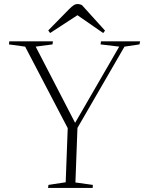

<svg xmlns="http://www.w3.org/2000/svg" viewBox="-20 -927 711 947"><path d="M350 -322H351L568 -697L476 -708L478 -723H671L668 -708L594 -697L362 -296L352 -27L438 -15L437 0H217L219 -15L304 -28L314 -295L104 -697L24 -708L26 -723H241L239 -708L156 -697ZM498 -776 489 -764 362 -852 227 -764 218 -777 321 -882Q333 -894 342.5 -900.5Q352 -907 362 -907Q369 -907 374.5 -905.5Q380 -904 384 -902Z"/></svg>

Font: Literata 60pt ExtraLight
Style: Italic
Weight: 250
Italic angle: -2°
Designer: Latin by Veronika Burian and Jose Scaglione. Greek by Irene Vlachou. Cyrillic by Vera Evstafieva
Foundry: TypeTogether
Version: Version 3.103;gftools[0.9.29]